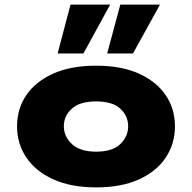

<svg xmlns="http://www.w3.org/2000/svg" viewBox="-20 -802 833 833"><path d="M397 11Q288 11 211 -24Q134 -59 94 -119Q54 -179 54 -254Q54 -330 94 -389Q134 -448 210.5 -482.5Q287 -517 397 -517Q507 -517 583 -482.5Q659 -448 699 -389Q739 -330 739 -254Q739 -179 699.5 -119Q660 -59 583.5 -24Q507 11 397 11ZM397 -144Q468 -144 502 -177Q536 -210 536 -254Q536 -299 502 -330.5Q468 -362 397 -362Q326 -362 291.5 -330.5Q257 -299 257 -254Q257 -210 292 -177Q327 -144 397 -144ZM445 -570 502 -782H674L557 -570ZM230 -570 286 -782H458L342 -570Z"/></svg>

Font: Nunito Sans 7pt Expanded Black
Style: Regular
Weight: 900
Width: 7
Designer: Vernon Adams
Foundry: Vernon Adams
Version: Version 3.101;gftools[0.9.27]